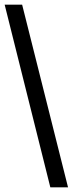

<svg xmlns="http://www.w3.org/2000/svg" viewBox="-20 -755 312 824"><path d="M272 49H196L0 -735H75Z"/></svg>

Font: Archivo Condensed Medium
Style: Regular
Weight: 500
Width: 3
Designer: Hector Gatti
Foundry: Omnibus-Type
Version: Version 2.001